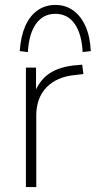

<svg xmlns="http://www.w3.org/2000/svg" viewBox="-20 -758 388 778"><path d="M85 0V-484H126V-371H116Q136 -430 179 -459.5Q222 -489 292 -494L313 -496L318 -458L284 -454Q210 -447 168.5 -404Q127 -361 127 -290V0ZM93 -547 60 -551Q64 -610 82 -651.5Q100 -693 131.5 -715.5Q163 -738 204 -738Q246 -738 277 -715.5Q308 -693 326.5 -651.5Q345 -610 348 -551L315 -547Q311 -621 282.5 -661.5Q254 -702 204 -702Q155 -702 126 -661.5Q97 -621 93 -547Z"/></svg>

Font: Nunito Sans 12pt ExtraLight
Style: Regular
Weight: 200
Version: Version 3.101;gftools[0.9.27]